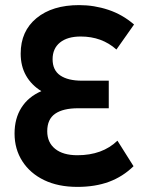

<svg xmlns="http://www.w3.org/2000/svg" viewBox="-20 -721 577 752"><path d="M503 -70Q461 -29 407 -9Q353 11 283 11Q208 11 153 -15.5Q98 -42 67.5 -89.5Q37 -137 37 -198Q37 -257 64 -299.5Q91 -342 142 -364Q103 -388 82 -425Q61 -462 61 -511Q61 -599 123 -650Q185 -701 290 -701Q349 -701 404.5 -682.5Q460 -664 505 -625L436 -527Q379 -578 296 -578Q244 -578 215 -554.5Q186 -531 186 -489Q186 -446 216 -425.5Q246 -405 301 -405H406V-297H286Q227 -297 196 -275.5Q165 -254 165 -207Q165 -163 196 -138Q227 -113 283 -113Q381 -113 440 -170Z"/></svg>

Font: Radio Canada Condensed SemiBold
Style: Regular
Weight: 600
Width: 3
Designer: Charles Daoud, Etienne Aubert Bonn, Alexandre Saumier Demers, Jacques Le Bailly
Foundry: Radio-Canada
Version: Version 2.104; ttfautohint (v1.8.4.7-5d5b);gftools[0.9.28.de